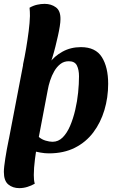

<svg xmlns="http://www.w3.org/2000/svg" viewBox="-24 -774 608 994"><path d="M229 20Q208 20 186 16Q164 12 140 6L17 -28L100 -461L231 -447Q257 -483 299.5 -506.5Q342 -530 395 -530Q471 -530 503.5 -478Q536 -426 536 -340Q536 -269 516.5 -204Q497 -139 459 -88.5Q421 -38 363.5 -9Q306 20 229 20ZM76 200Q42 200 19 181Q-4 162 -4 116Q-4 104 -2 86Q0 68 3.5 46Q7 24 11.5 -1.5Q16 -27 22 -55L170 -34Q163 3 157 50Q151 97 151 132Q151 144 152 155.5Q153 167 156 177Q139 187 118 193.5Q97 200 76 200ZM248 -40Q278 -40 300.5 -62.5Q323 -85 339 -122.5Q355 -160 365.5 -205Q376 -250 380.5 -295Q385 -340 385 -379Q385 -413 374 -435Q363 -457 332 -457Q307 -457 288.5 -442.5Q270 -428 257 -405.5Q244 -383 235.5 -357Q227 -331 223 -307L177 -65Q192 -52 212 -46Q232 -40 248 -40ZM231 -427 95 -439Q104 -480 111.5 -525Q119 -570 124.5 -613Q130 -656 131 -691Q131 -703 130.5 -713.5Q130 -724 129 -734Q148 -745 168 -749.5Q188 -754 207 -754Q241 -754 265.5 -736Q290 -718 289 -674Q289 -660 285.5 -637.5Q282 -615 276 -588.5Q270 -562 263 -533.5Q256 -505 247.5 -477.5Q239 -450 231 -427Z"/></svg>

Font: Sansita Swashed Light SemiBold
Style: Regular
Weight: 600
Version: Version 1.003